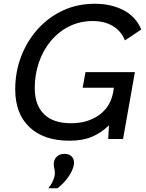

<svg xmlns="http://www.w3.org/2000/svg" viewBox="-20 -740 779 1022"><path d="M435 -356H698L635 0H556L560 -73Q518 -32 468.5 -11.5Q419 9 350 9Q213 9 137 -63Q61 -135 61 -264Q61 -356 92 -438Q123 -520 179.5 -583.5Q236 -647 313.5 -683.5Q391 -720 485 -720Q571 -720 637 -686Q703 -652 732 -583L645 -525Q625 -575 580.5 -601.5Q536 -628 474 -628Q404 -628 347 -599Q290 -570 249 -520Q208 -470 186.5 -406Q165 -342 165 -271Q165 -181 214 -132.5Q263 -84 358 -84Q447 -84 508 -128Q569 -172 583 -252L586 -273H420ZM238 262Q254 241 263 219.5Q272 198 272 183Q272 168 269 156.5Q266 145 266 134Q266 110 281.5 94.5Q297 79 323 79Q347 79 360.5 92Q374 105 374 126Q374 145 362.5 169.5Q351 194 331 218.5Q311 243 286 262Z"/></svg>

Font: Livvic Medium
Style: Italic
Weight: 500
Italic angle: -10°
Designer: Jacques Le Bailly, Baron von Fonthausen
Version: Version 1.001; ttfautohint (v1.8.2)